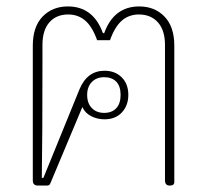

<svg xmlns="http://www.w3.org/2000/svg" viewBox="-20 -577 648 597"><path d="M82 -16V-435Q82 -494 112.5 -525.5Q143 -557 191 -557Q270 -557 300 -474H304Q334 -557 413 -557Q461 -557 491.5 -525.5Q522 -494 522 -435V-11Q522 0 508 0Q493 0 493 -16V-437Q493 -483 471 -507.5Q449 -532 412 -532Q381 -532 359 -513Q337 -494 322 -452H282Q267 -494 245 -513Q223 -532 192 -532Q155 -532 133.5 -507.5Q112 -483 112 -437V-380Q112 -142 110 -24H115L227 -299Q251 -357 305 -357Q338 -357 358.5 -336.5Q379 -316 379 -282Q379 -249 359 -227.5Q339 -206 305 -206Q283 -206 264 -215.5Q245 -225 236 -244L137 -8Q135 -3 132.5 -1.5Q130 0 125 0H98Q82 0 82 -16ZM355 -282Q355 -309 341.5 -323Q328 -337 304 -337Q280 -337 265.5 -322Q251 -307 251 -282Q251 -256 265.5 -241Q280 -226 304 -226Q328 -226 341.5 -240.5Q355 -255 355 -282Z"/></svg>

Font: Maitree ExtraLight
Style: Regular
Weight: 250
Designer: CadsonDemak Team
Foundry: CadsonDemak
Version: Version 1.002